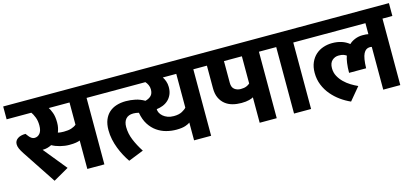

<svg xmlns="http://www.w3.org/2000/svg" viewBox="-68 -1059 3237 1501"><g transform="rotate(-15 1551.0 -308.5)"><path d="M352 -48 228 23 48 -249Q31 -275 23 -293.5Q15 -312 15 -329Q15 -357 38.5 -373.5Q62 -390 103 -390L119 -369Q128 -357 139.5 -349Q151 -341 164 -341Q190 -341 207.5 -362Q225 -383 225 -426Q225 -464 213.5 -493Q202 -522 190 -538H-10V-642H717V-538H637V0H499V-230Q487 -225 466.5 -221.5Q446 -218 413 -218Q377 -218 339.5 -227.5Q302 -237 274 -253Q239 -235 204 -235H200ZM398 -329Q434 -329 458 -336.5Q482 -344 499 -358V-538H331Q341 -524 353 -492.5Q365 -461 365 -412Q365 -389 361 -370Q357 -351 350 -334Q361 -331 374.5 -330Q388 -329 398 -329Z M1501 -538V0H1363V-144Q1355 -136 1327 -126Q1299 -116 1252 -116Q1211 -116 1171 -126.5Q1131 -137 1096.5 -161Q1062 -185 1037 -224Q1012 -263 1002 -320Q979 -326 958 -326Q918 -326 897.5 -303Q877 -280 877 -238Q877 -185 898.5 -132.5Q920 -80 955 -26L832 23Q814 -3 797 -34.5Q780 -66 766.5 -101Q753 -136 745 -173.5Q737 -211 737 -250Q737 -298 751 -332.5Q765 -367 790 -389.5Q815 -412 849.5 -423Q884 -434 926 -434Q964 -434 1002 -426Q1040 -418 1076 -397Q1107 -405 1123.5 -422.5Q1140 -440 1140 -472Q1140 -492 1132 -509Q1124 -526 1113 -538H697V-642H1581V-538ZM1363 -265V-538H1254Q1264 -524 1272 -502Q1280 -480 1280 -454Q1280 -419 1268.5 -393.5Q1257 -368 1238 -350.5Q1219 -333 1194.5 -323.5Q1170 -314 1144 -311Q1144 -296 1151.5 -281Q1159 -266 1174 -253Q1189 -240 1210.5 -232Q1232 -224 1260 -224Q1302 -224 1328 -238.5Q1354 -253 1363 -265Z M2112 -538H2032V0H1894V-206Q1886 -200 1860.5 -193Q1835 -186 1797 -186Q1759 -186 1725.5 -195Q1692 -204 1666.5 -224.5Q1641 -245 1626 -277Q1611 -309 1611 -355V-538H1561V-642H2112ZM1749 -362Q1749 -325 1770 -309Q1791 -293 1820 -293Q1848 -293 1866 -300.5Q1884 -308 1894 -318V-538H1749Z M2172 -538H2092V-642H2390V-538H2310V0H2172Z M2688 -331Q2676 -339 2662.5 -343.5Q2649 -348 2626 -348Q2595 -348 2572.5 -327.5Q2550 -307 2550 -265Q2550 -230 2565.5 -201Q2581 -172 2605 -148.5Q2629 -125 2657.5 -107.5Q2686 -90 2713 -78L2627 25Q2586 7 2547.5 -20.5Q2509 -48 2478 -84.5Q2447 -121 2428.5 -166.5Q2410 -212 2410 -265Q2410 -313 2426 -349Q2442 -385 2468.5 -408.5Q2495 -432 2529.5 -443.5Q2564 -455 2601 -455Q2684 -455 2738 -411Q2756 -429 2785 -441Q2814 -453 2847 -453Q2865 -453 2875.5 -452Q2886 -451 2894 -449V-538H2370V-642H3112V-538H3032V0H2894V-346Q2890 -347 2887 -347.5Q2884 -348 2878 -348Q2845 -348 2827.5 -313.5Q2810 -279 2808 -196H2670Q2670 -239 2675 -275Q2680 -311 2688 -331Z"/></g></svg>

Font: Ek Mukta ExtraBold
Style: Regular
Weight: 800
Designer: Girish Dalvi and Yashodeep Gholap
Foundry: Ek Type
Version: Version 2.538;PS 1.002;hotconv 16.6.51;makeotf.lib2.5.65220;